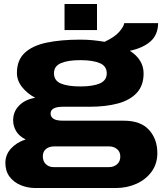

<svg xmlns="http://www.w3.org/2000/svg" viewBox="-20 -739 814 964"><path d="M304 -588V-719H467V-588ZM158 205Q118 205 83.5 190.5Q49 176 28 148Q7 120 7 79Q7 38 35 7Q63 -24 109 -39Q76 -55 61 -80.5Q46 -106 46 -135Q46 -179 76.5 -209.5Q107 -240 157 -248Q117 -269 91 -301.5Q65 -334 65 -373Q65 -437 104 -473.5Q143 -510 214.5 -525Q286 -540 383 -540Q416 -540 446.5 -537Q477 -534 505 -529Q556 -553 578.5 -579Q601 -605 604 -623H774Q773 -564 735.5 -531Q698 -498 632 -484Q665 -463 683 -434.5Q701 -406 701 -370Q701 -310 667 -273Q633 -236 572 -219.5Q511 -203 429 -203H296Q234 -203 234 -169Q234 -153 248 -143Q262 -133 298 -133H602Q686 -133 728 -87Q770 -41 770 30Q770 83 741.5 122.5Q713 162 665.5 183.5Q618 205 562 205ZM383 -305Q446 -305 481 -320Q516 -335 516 -371Q516 -407 481 -422Q446 -437 383 -437Q321 -437 286 -422Q251 -407 251 -371Q251 -334 286 -319.5Q321 -305 383 -305ZM249 100H528Q551 100 567.5 86Q584 72 584 47Q584 23 567.5 9.5Q551 -4 528 -4H252Q227 -4 211 9Q195 22 195 46Q195 71 210.5 85.5Q226 100 249 100Z"/></svg>

Font: Archivo Expanded ExtraBold
Style: Regular
Weight: 800
Width: 7
Designer: Hector Gatti
Foundry: Omnibus-Type
Version: Version 2.001; ttfautohint (v1.8.3)